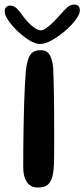

<svg xmlns="http://www.w3.org/2000/svg" viewBox="-50 -812 368 838"><path d="M116 6.5Q83 6.5 67.2 -17.5Q51.5 -41.5 51.5 -79.5Q51.5 -95.5 51.5 -124.5Q51.5 -153.5 52 -191Q52.5 -228.5 53.2 -270.5Q54 -312.5 55.2 -355Q56.5 -397.5 58.5 -436Q60.5 -474.5 63 -504.5Q68.5 -553 82.5 -573Q96.5 -593 128 -593Q154.5 -593 166.5 -572.8Q178.5 -552.5 182 -517.5Q183 -496 184 -463.5Q185 -431 185.5 -392.5Q186 -354 186.2 -313.8Q186.5 -273.5 186.5 -236.2Q186.5 -199 186.5 -168.8Q186.5 -138.5 186 -120.5Q186 -73 179.5 -45.2Q173 -17.5 158.2 -5.5Q143.5 6.5 116 6.5ZM125 -620Q104.5 -620 78.2 -636Q52 -652 27.2 -675.5Q2.5 -699 -13.5 -722.5Q-29.5 -746 -29.5 -761.5Q-29.5 -774 -23 -780.8Q-16.5 -787.5 -6 -787.5Q10.5 -787.5 22.5 -776Q34.5 -764.5 50.5 -741.5Q61.5 -726 75.5 -711.8Q89.5 -697.5 103.8 -688.5Q118 -679.5 128.5 -679.5Q138.5 -679.5 153.2 -690.2Q168 -701 184.5 -717.5Q201 -734 215 -750Q234 -772 246.2 -782Q258.5 -792 273.5 -792Q298.5 -792 298.5 -766.5Q298.5 -750 280.2 -725.5Q262 -701 234 -677Q206 -653 176.5 -636.5Q147 -620 125 -620Z"/></svg>

Font: Gluten
Style: Regular
Weight: 400
Designer: Tyler Finck
Foundry: Etcetera Type Company
Version: Version 1.300